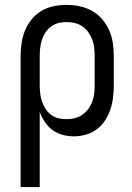

<svg xmlns="http://www.w3.org/2000/svg" viewBox="-20 -548 540 783"><path d="M64 215V-320Q64 -347 68 -373Q72 -399 82 -423.5Q92 -448 109 -469Q126 -490 149 -503.5Q172 -517 198 -522.5Q224 -528 251 -528Q278 -528 304.5 -522.5Q331 -517 354.5 -504Q378 -491 396 -470.5Q414 -450 425 -425Q436 -400 440 -373.5Q444 -347 444 -320V-200Q444 -175 441 -150Q438 -125 430 -101.5Q422 -78 408.5 -57Q395 -36 375 -21Q355 -6 330.5 1Q306 8 281 8Q258 8 235.5 2Q213 -4 194.5 -17.5Q176 -31 163 -50.5Q150 -70 142 -91V215ZM251 -62Q268 -62 284.5 -66Q301 -70 315 -79.5Q329 -89 339.5 -103Q350 -117 356 -133Q362 -149 364 -166Q366 -183 366 -200V-320Q366 -337 364 -354Q362 -371 356 -387Q350 -403 340 -417Q330 -431 316 -440.5Q302 -450 285 -454Q268 -458 251 -458Q234 -458 218 -454Q202 -450 188.5 -440Q175 -430 165.5 -415.5Q156 -401 151 -385.5Q146 -370 144 -353.5Q142 -337 142 -320V-200Q142 -183 144 -166.5Q146 -150 151 -134.5Q156 -119 165.5 -104.5Q175 -90 188 -80Q201 -70 217.5 -66Q234 -62 251 -62Z"/></svg>

Font: Iosevka SS18
Style: Regular
Weight: 400
Monospace: yes
Designer: Belleve Invis
Foundry: Belleve Invis
Version: Version 25.1.1; ttfautohint (v1.8.4)